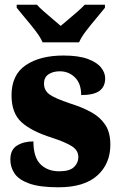

<svg xmlns="http://www.w3.org/2000/svg" viewBox="-20 -786 512 816"><path d="M228 10Q149 10 104.5 -6Q60 -22 42 -48.5Q24 -75 24 -108Q24 -150 52.5 -167.5Q81 -185 122 -185Q122 -117 152.5 -87.5Q183 -58 231 -58Q276 -58 294.5 -76Q313 -94 313 -118Q313 -147 285.5 -164.5Q258 -182 200 -201Q114 -228 71.5 -266.5Q29 -305 29 -381Q29 -468 89.5 -509Q150 -550 250 -550Q314 -550 353 -535.5Q392 -521 409.5 -499Q427 -477 427 -453Q427 -418 403 -400Q379 -382 325 -382Q325 -431 298.5 -457Q272 -483 234 -483Q205 -483 186 -470Q167 -457 167 -431Q167 -402 190 -385Q213 -368 279 -346Q330 -330 368 -309Q406 -288 427.5 -255.5Q449 -223 449 -171Q449 -90 393.5 -40Q338 10 228 10ZM161 -606Q151 -629 130.5 -655.5Q110 -682 88 -708Q66 -734 51 -753V-766H137Q146 -755 165 -738.5Q184 -722 204 -705Q224 -688 238 -676Q252 -688 272.5 -705Q293 -722 311.5 -738.5Q330 -755 340 -766H426V-753Q411 -734 389 -708Q367 -682 346.5 -655.5Q326 -629 316 -606Z"/></svg>

Font: Noto Serif SemiCondensed Black
Style: Regular
Weight: 900
Width: 4
Designer: Monotype Design Team
Foundry: Monotype Imaging Inc.
Version: Version 2.014; ttfautohint (v1.8.4.7-5d5b)